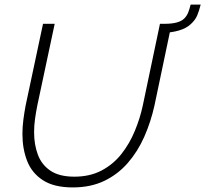

<svg xmlns="http://www.w3.org/2000/svg" viewBox="-20 -814 897 839"><path d="M298 5Q216 5 167.5 -26.5Q119 -58 98.5 -111Q78 -164 78 -228Q78 -259 82 -290Q86 -321 92 -353L168 -710H219L143 -353Q137 -323 133 -294Q129 -265 129 -236Q129 -182 145.5 -138Q162 -94 200.5 -68Q239 -42 305 -42Q373 -42 424 -69Q475 -96 510.5 -141Q546 -186 569 -241.5Q592 -297 604 -353L679 -710H730L655 -353Q639 -281 610.5 -216.5Q582 -152 538.5 -102Q495 -52 435.5 -23.5Q376 5 298 5ZM692 -671 700 -710Q762 -710 785 -733Q796 -744 802 -758.5Q808 -773 813 -794H857Q850 -766 841.5 -746Q833 -726 813 -708Q794 -690 761 -680.5Q728 -671 692 -671Z"/></svg>

Font: Raleway Light
Style: Italic
Weight: 300
Italic angle: -12°
Designer: Matt McInerney, Pablo Impallari, Rodrigo Fuenzalida
Foundry: Matt McInerney, Pablo Impallari, Rodrigo Fuenzalida
Version: Version 4.026